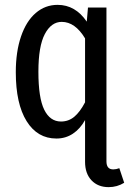

<svg xmlns="http://www.w3.org/2000/svg" viewBox="-20 -558 531 790"><path d="M491 194Q462 212 427 212Q383 212 356.5 184Q330 156 330 108V-64Q310 -28 280 -8Q250 12 212 12Q134 12 89.5 -59.5Q45 -131 45 -261Q45 -345 66.5 -408Q88 -471 127 -504.5Q166 -538 217 -538Q290 -538 337 -469L342 -527H418V106Q418 139 446 139Q458 139 471 134ZM330 -137V-400Q289 -468 234 -468Q191 -468 164.5 -418Q138 -368 138 -263Q138 -155 162 -106.5Q186 -58 231 -58Q262 -58 285.5 -77.5Q309 -97 330 -137Z"/></svg>

Font: Fira Sans Compressed
Style: Regular
Weight: 400
Width: 1
Designer: bBox Type GmbH & Carrois Corporate GbR & Edenspiekermann AG
Foundry: bBox Type GmbH & Carrois Corporate GbR & Edenspiekermann AG
Version: Version 4.301